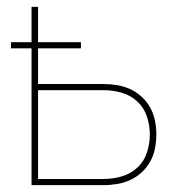

<svg xmlns="http://www.w3.org/2000/svg" viewBox="-20 -540 540 560"><path d="M72 0V-399H12V-417H72V-520H91V-417H216V-399H91V-295H282Q302 -295 322.5 -291.5Q343 -288 361 -279.5Q379 -271 394 -257Q409 -243 418.5 -225.5Q428 -208 432 -188Q436 -168 436 -148Q436 -127 432 -107Q428 -87 418.5 -69.5Q409 -52 394 -38Q379 -24 361 -15.5Q343 -7 322.5 -3.5Q302 0 282 0ZM91 -18H282Q309 -18 335 -25.5Q361 -33 380.5 -51Q400 -69 408.5 -95Q417 -121 417 -148Q417 -174 408.5 -200Q400 -226 380.5 -244Q361 -262 335 -269.5Q309 -277 282 -277H91Z"/></svg>

Font: Iosevka Curly Thin
Style: Regular
Weight: 100
Monospace: yes
Designer: Belleve Invis
Foundry: Belleve Invis
Version: Version 22.1.2; ttfautohint (v1.8.4)